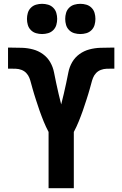

<svg xmlns="http://www.w3.org/2000/svg" viewBox="-20 -984 640 1004"><path d="M234 0V-294Q227 -307 220.5 -321Q214 -335 208.5 -348.5Q203 -362 197.5 -376.5Q192 -391 187 -405Q182 -419 177.5 -433.5Q173 -448 168 -462Q163 -476 159 -490.5Q155 -505 150.5 -519.5Q146 -534 142.5 -548.5Q139 -563 133.5 -577Q128 -591 117.5 -602Q107 -613 92.5 -618.5Q78 -624 63 -624.5Q48 -625 33 -625Q30 -625 27.5 -625Q25 -625 22 -625V-735Q27 -735 31 -735Q35 -735 39 -735Q67 -735 96 -734Q125 -733 153 -725.5Q181 -718 204.5 -701Q228 -684 242.5 -659Q257 -634 262.5 -605.5Q268 -577 274 -549Q280 -521 286.5 -493Q293 -465 300 -438V-437Q300 -437 300 -437Q300 -437 300 -436Q300 -437 300 -437Q300 -437 300 -437V-438Q307 -465 313.5 -493Q320 -521 326 -549Q332 -577 337.5 -605.5Q343 -634 357.5 -659Q372 -684 395.5 -701Q419 -718 447 -725.5Q475 -733 504 -734Q533 -735 561 -735Q565 -735 569 -735Q573 -735 578 -735V-625Q575 -625 572.5 -625Q570 -625 567 -625Q552 -625 537 -624.5Q522 -624 507.5 -618.5Q493 -613 482.5 -602Q472 -591 466.5 -577Q461 -563 457.5 -548.5Q454 -534 449.5 -519.5Q445 -505 441 -490.5Q437 -476 432 -462Q427 -448 422.5 -433.5Q418 -419 413 -405Q408 -391 402.5 -376.5Q397 -362 391.5 -348.5Q386 -335 379.5 -321Q373 -307 366 -294V0ZM400 -806Q384 -806 368.5 -810.5Q353 -815 341.5 -826.5Q330 -838 325.5 -853.5Q321 -869 321 -885Q321 -901 325.5 -916.5Q330 -932 341.5 -943.5Q353 -955 368.5 -959.5Q384 -964 400 -964Q416 -964 431.5 -959.5Q447 -955 458.5 -943.5Q470 -932 474.5 -916.5Q479 -901 479 -885Q479 -869 474.5 -853.5Q470 -838 458.5 -826.5Q447 -815 431.5 -810.5Q416 -806 400 -806ZM200 -806Q184 -806 168.5 -810.5Q153 -815 141.5 -826.5Q130 -838 125.5 -853.5Q121 -869 121 -885Q121 -901 125.5 -916.5Q130 -932 141.5 -943.5Q153 -955 168.5 -959.5Q184 -964 200 -964Q216 -964 231.5 -959.5Q247 -955 258.5 -943.5Q270 -932 274.5 -916.5Q279 -901 279 -885Q279 -869 274.5 -853.5Q270 -838 258.5 -826.5Q247 -815 231.5 -810.5Q216 -806 200 -806Z"/></svg>

Font: Iosevka Curly XBdEx
Style: Regular
Weight: 800
Width: 7
Monospace: yes
Designer: Belleve Invis
Foundry: Belleve Invis
Version: Version 11.1.0; ttfautohint (v1.8.3)